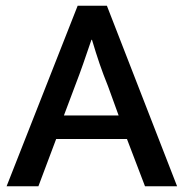

<svg xmlns="http://www.w3.org/2000/svg" viewBox="-20 -650 641 670"><path d="M203 -247H394L357 -349Q340 -391 327.5 -427.5Q315 -464 301 -511H299Q284 -467 271 -429.5Q258 -392 241 -348ZM251 -630H353L598 0H486L423 -165H176L114 0H3Z"/></svg>

Font: Ek Mukta Medium
Style: Regular
Weight: 500
Designer: Girish Dalvi and Yashodeep Gholap
Foundry: Ek Type
Version: Version 2.538;PS 1.002;hotconv 16.6.51;makeotf.lib2.5.65220;